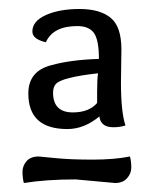

<svg xmlns="http://www.w3.org/2000/svg" viewBox="-20 -663 342 427"><path d="M236 -256 148 -264Q83 -264 33 -256Q30 -268 30 -281Q30 -294 39 -304.5Q48 -315 66 -315Q68 -315 102 -311.5Q136 -308 185.5 -308Q235 -308 269 -315Q272 -304 272 -290.5Q272 -277 262.5 -266.5Q253 -256 236 -256ZM250 -553 249 -479Q249 -414 259 -384Q247 -380 232 -380Q204 -380 201 -404Q167 -376 130 -376Q43 -376 43 -455Q43 -505 94 -518Q137 -530 200 -532Q200 -574 189 -589.5Q178 -605 152 -605Q98 -605 82 -569Q52 -576 52 -593Q52 -616 82 -629.5Q112 -643 157 -643Q202 -643 226 -623.5Q250 -604 250 -553ZM198 -500Q117 -491 104 -476Q98 -469 98 -457Q98 -413 142 -413Q178 -413 196 -434V-459Q196 -486 198 -500Z"/></svg>

Font: Overlock
Style: Regular
Weight: 400
Designer: Dario Muhafara
Foundry: Dario Manuel Muhafara
Version: Version 1.001